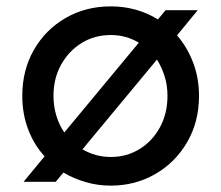

<svg xmlns="http://www.w3.org/2000/svg" viewBox="-20 -571 694 603"><path d="M54 0H155L179 -29Q212 -10 249.5 1Q287 12 328 12Q404 12 467 -24Q530 -60 567.5 -124Q605 -188 605 -270Q605 -326 586.5 -374.5Q568 -423 536 -460L601 -539H500L476 -510Q444 -530 406.5 -540.5Q369 -551 328 -551Q249 -551 186 -514.5Q123 -478 86.5 -414.5Q50 -351 50 -270Q50 -213 68.5 -164.5Q87 -116 120 -80ZM148 -270Q148 -325 172 -368Q196 -411 236.5 -436Q277 -461 328 -461Q376 -461 416 -437L182 -155Q166 -178 157 -207.5Q148 -237 148 -270ZM328 -78Q280 -78 239 -102L473 -384Q488 -360 497 -331.5Q506 -303 506 -270Q506 -215 482.5 -171.5Q459 -128 418.5 -103Q378 -78 328 -78Z"/></svg>

Font: Plus Jakarta Sans Medium
Style: Regular
Weight: 500
Designer: Gumpita Rahayu
Foundry: Tokotype
Version: Version 2.004; ttfautohint (v1.8.3)